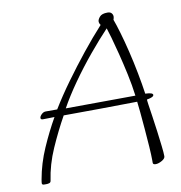

<svg xmlns="http://www.w3.org/2000/svg" viewBox="-77 -743 774 822"><g transform="rotate(-10 309.5 -332.0)"><path d="M59 7H49Q40 7 40 0Q40 -2 40.5 -6Q41 -10 42 -16Q54 -84 82.5 -149Q111 -214 143 -270Q130 -270 120 -269.5Q110 -269 93 -269Q83 -269 83 -276Q83 -283 91.5 -291.5Q100 -300 110 -300H160Q193 -354 234 -410.5Q275 -467 319 -522Q363 -577 406 -624Q400 -632 400 -640Q400 -648 409.5 -659.5Q419 -671 444 -671Q456 -671 461.5 -664.5Q467 -658 467 -650Q467 -644 464 -636Q472 -615 483.5 -576Q495 -537 506.5 -489.5Q518 -442 527.5 -392.5Q537 -343 543 -301Q576 -300 576 -290Q576 -280 546 -275Q545 -275 548 -254Q551 -233 556 -200.5Q561 -168 565.5 -132.5Q570 -97 573.5 -67.5Q577 -38 577 -23Q577 -13 562 -4.5Q547 4 535 4Q523 4 523 -4V-16Q523 -37 520.5 -74.5Q518 -112 514.5 -153Q511 -194 508 -227Q505 -260 503 -273Q427 -272 343.5 -271Q260 -270 183 -270Q149 -209 119 -141Q89 -73 79 -4Q78 3 72 5Q66 7 59 7ZM197 -298 500 -300Q494 -347 483.5 -395.5Q473 -444 462 -487.5Q451 -531 442 -562.5Q433 -594 429 -605Q391 -565 347 -512Q303 -459 263.5 -403Q224 -347 197 -298Z"/></g></svg>

Font: Bilbo
Style: Regular
Weight: 400
Designer: Robert E. Leuschke
Foundry: Robert E. Leuschke
Version: Version 1.100